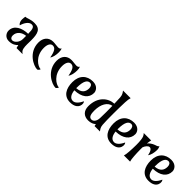

<svg xmlns="http://www.w3.org/2000/svg" viewBox="238 -1953 3170 3170"><g transform="rotate(45 1823.0 -368.5)"><path d="M335.9 0H477.5C452.1 -20.5 431.2 -34.2 423.3 -73.2C410.6 -132.8 417 -201.7 417 -260.7C417 -418 391.6 -502.9 255.9 -502.9C157.2 -502.9 122.6 -468.8 73.2 -468.8C70.8 -456.5 65.4 -430.7 65.4 -401.9C65.4 -365.2 74.2 -324.2 108.9 -302.7C126 -373.5 175.8 -454.1 236.8 -454.1C286.6 -454.1 305.2 -418.5 305.2 -307.6V-302.2C170.9 -299.3 38.6 -242.2 38.6 -110.8C38.6 -55.2 80.1 9.8 163.6 9.8C247.1 9.8 294.9 -24.9 320.8 -56.6ZM195.3 -39.1C164.6 -39.1 144 -62.5 144 -102.5C144 -192.9 219.2 -246.1 305.2 -254.4V-182.1C305.2 -100.6 244.6 -39.1 195.3 -39.1Z M525.9 -320.8C525.9 -93.8 738.3 9.8 828.6 9.8C845.7 1 862.3 -17.1 864.7 -34.2C800.3 -34.2 651.9 -123 651.9 -320.3C651.9 -402.8 682.1 -454.1 731 -454.1C787.1 -454.1 819.3 -403.8 838.9 -283.2C868.2 -320.3 880.4 -385.7 880.4 -446.3C880.4 -475.1 876.5 -502.4 868.2 -522.5C853.5 -497.1 833.5 -493.2 809.6 -493.2C772.9 -493.2 737.3 -502.9 691.9 -502.9C586.9 -502.9 525.9 -428.7 525.9 -320.8Z M951.7 -320.8C951.7 -93.8 1164.1 9.8 1254.4 9.8C1271.5 1 1288.1 -17.1 1290.5 -34.2C1226.1 -34.2 1077.6 -123 1077.6 -320.3C1077.6 -402.8 1107.9 -454.1 1156.7 -454.1C1212.9 -454.1 1245.1 -403.8 1264.6 -283.2C1293.9 -320.3 1306.2 -385.7 1306.2 -446.3C1306.2 -475.1 1302.2 -502.4 1293.9 -522.5C1279.3 -497.1 1259.3 -493.2 1235.4 -493.2C1198.7 -493.2 1163.1 -502.9 1117.7 -502.9C1012.7 -502.9 951.7 -428.7 951.7 -320.8Z M1766.1 -380.9C1766.1 -428.2 1728 -502.9 1618.2 -502.9C1481.4 -502.9 1384.8 -415.5 1384.8 -253.4C1384.8 -107.9 1445.3 9.8 1592.3 9.8C1785.6 9.8 1774.9 -146 1743.7 -166C1705.6 -83 1657.2 -39.1 1609.9 -39.1C1541 -39.1 1511.7 -108.4 1503.9 -182.1C1671.4 -186 1766.1 -262.7 1766.1 -380.9ZM1501 -243.7C1501 -401.4 1544.4 -454.1 1598.6 -454.1C1637.7 -454.1 1655.3 -418.5 1655.3 -377.9C1655.3 -298.3 1616.7 -236.3 1501 -228.5Z M2157.2 0H2283.7C2260.3 -31.7 2241.2 -52.7 2236.8 -111.3C2228.5 -219.2 2230.5 -486.3 2236.8 -634.8C2239.3 -694.3 2244.6 -714.8 2253.4 -747.1H2075.2C2098.6 -714.8 2117.7 -692.9 2122.1 -633.3C2125.5 -586.4 2126.5 -543 2127.9 -492.7C1991.2 -487.3 1851.6 -378.4 1851.6 -160.2C1851.6 -49.3 1917 9.8 2015.1 9.8C2077.6 9.8 2121.1 -11.7 2150.4 -38.6ZM2128.4 -160.2C2126.5 -83.5 2088.9 -39.1 2044.4 -39.1C1982.9 -39.1 1973.6 -107.9 1973.6 -179.7C1973.6 -325.7 2034.7 -430.7 2129.4 -445.3C2132.3 -344.7 2130.9 -251 2128.4 -160.2Z M2729 -380.9C2729 -428.2 2690.9 -502.9 2581.1 -502.9C2444.3 -502.9 2347.7 -415.5 2347.7 -253.4C2347.7 -107.9 2408.2 9.8 2555.2 9.8C2748.5 9.8 2737.8 -146 2706.5 -166C2668.5 -83 2620.1 -39.1 2572.8 -39.1C2503.9 -39.1 2474.6 -108.4 2466.8 -182.1C2634.3 -186 2729 -262.7 2729 -380.9ZM2463.9 -243.7C2463.9 -401.4 2507.3 -454.1 2561.5 -454.1C2600.6 -454.1 2618.2 -418.5 2618.2 -377.9C2618.2 -298.3 2579.6 -236.3 2463.9 -228.5Z M2986.3 -493.2H2813C2841.3 -460.9 2852.5 -441.4 2859.9 -382.3C2864.3 -347.7 2865.7 -306.6 2865.7 -265.1C2865.7 -210 2862.8 -154.3 2859.9 -111.3C2856 -52.7 2852.1 -31.7 2843.3 0H2987.3C2978.5 -31.7 2974.6 -52.7 2970.7 -111.3C2967.8 -154.3 2964.8 -210 2964.8 -265.1C2964.8 -280.8 2964.8 -296.4 2965.3 -311.5C2981.4 -355.5 3013.2 -393.6 3041.5 -397.9C3075.7 -402.8 3105.5 -373.5 3122.1 -283.2C3151.4 -320.3 3167.5 -390.6 3167.5 -451.2C3167.5 -480 3159.7 -502.4 3151.4 -522.5C3133.8 -497.6 3106.4 -493.2 3080.1 -483.9C3039.1 -469.2 2998 -440.9 2972.2 -408.7C2976.6 -448.2 2979 -466.3 2986.3 -493.2Z M3597.2 -380.9C3597.2 -428.2 3559.1 -502.9 3449.2 -502.9C3312.5 -502.9 3215.8 -415.5 3215.8 -253.4C3215.8 -107.9 3276.4 9.8 3423.3 9.8C3616.7 9.8 3606 -146 3574.7 -166C3536.6 -83 3488.3 -39.1 3440.9 -39.1C3372.1 -39.1 3342.8 -108.4 3335 -182.1C3502.4 -186 3597.2 -262.7 3597.2 -380.9ZM3332 -243.7C3332 -401.4 3375.5 -454.1 3429.7 -454.1C3468.8 -454.1 3486.3 -418.5 3486.3 -377.9C3486.3 -298.3 3447.8 -236.3 3332 -228.5Z"/></g></svg>

Font: Amarante
Style: Regular
Weight: 400
Designer: Karolina Lach
Foundry: Sorkin Type Co.
Version: Version 1.001